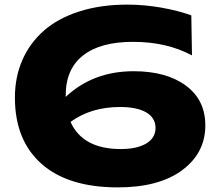

<svg xmlns="http://www.w3.org/2000/svg" viewBox="-20 -793 955 836"><path d="M44.9 -368.2Q44.9 -457 77.1 -531Q109.4 -605 170.4 -658.9Q231.4 -712.9 324.5 -742.9Q417.5 -772.9 534.2 -772.9Q607.4 -772.9 681.2 -760Q754.9 -747.1 813 -726.1L815.9 -551.8Q706.1 -610.8 559.1 -610.8Q417 -610.8 341.6 -551.5Q266.1 -492.2 266.1 -377.9V-371.1Q385.3 -482.9 562 -482.9Q704.1 -482.9 789.1 -420.4Q874 -357.9 874 -247.1Q874 -126.5 772.9 -51.8Q671.9 22.9 493.2 22.9Q276.4 22.9 160.6 -79.8Q44.9 -182.6 44.9 -368.2ZM287.1 -262.2Q340.3 -144 505.9 -144Q576.2 -144 616.7 -168.2Q657.2 -192.4 657.2 -235.8Q657.2 -279.8 616.9 -303.5Q576.7 -327.1 502 -327.1Q376.5 -327.1 287.1 -262.2Z"/></svg>

Font: Mattone
Style: Bold
Weight: 700
Width: 6
Designer: Nunzio Mazzaferro
Foundry: Collletttivo
Version: Version 2.000;Glyphs 3.2 (3217)